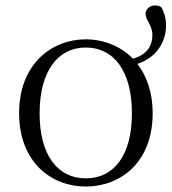

<svg xmlns="http://www.w3.org/2000/svg" viewBox="-20 -669 629 703"><path d="M294 -16C191 -16 125 -101 125 -254C125 -407 191 -495 294 -495C398 -495 463 -407 463 -254C463 -101 398 -16 294 -16ZM294 14C420 14 539 -73 539 -255C539 -331 517 -391 483 -435C553 -458 588 -515 588 -577C588 -605 580 -624 572 -641C564 -648 555 -649 547 -649C527 -649 513 -634 513 -619C513 -594 538 -578 538 -540C538 -501 518 -469 467 -454C421 -501 358 -525 294 -525C170 -525 50 -435 50 -255C50 -75 168 14 294 14Z"/></svg>

Font: Noto Serif HK Light
Style: Regular
Weight: 300
Designer: Ryoko NISHIZUKA 西塚涼子 (kana & ideographs); Frank Grießhammer (Latin, Greek & Cyrillic); Wenlong ZHANG 张文龙 (bopomofo); San
Foundry: Adobe
Version: Version 2.001;hotconv 1.1.0;makeotfexe 2.6.0